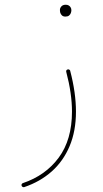

<svg xmlns="http://www.w3.org/2000/svg" viewBox="-20 -534 428 801"><path d="M261.7 -244.1Q258.8 -243.2 257.1 -240.7Q255.4 -238.3 256.3 -234.4Q280.3 -144 280.3 -68.4Q280.3 48.8 225.1 123.5Q169.9 198.2 75.2 230Q72.3 231 70.6 234.1Q68.8 237.3 70.3 241.2Q71.3 244.1 74.5 245.8Q77.6 247.6 81.1 246.6Q147.5 224.1 195.8 181.2Q244.1 138.2 270.5 75.4Q296.9 12.7 296.9 -68.4Q296.9 -146.5 272.9 -238.3Q272.5 -240.7 270.8 -242.2Q269 -243.7 266.8 -244.4Q264.6 -245.1 261.7 -244.1ZM230 -492.7Q230 -486.3 231.4 -481Q233.4 -474.6 238.5 -469.7Q243.7 -464.8 252.9 -464.8Q262.7 -464.8 268.1 -469.2Q273.4 -473.6 275.6 -479.7Q277.8 -485.8 277.8 -491.7Q277.8 -498.5 273.9 -504.4Q271 -508.8 266.1 -511.5Q261.2 -514.2 254.4 -514.2Q242.2 -514.2 236.1 -507.3Q230 -500.5 230 -492.7Z"/></svg>

Font: Mikhak VF
Style: Regular
Weight: 100
Designer: Amin Abedi
Version: Version 3.001